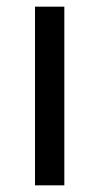

<svg xmlns="http://www.w3.org/2000/svg" viewBox="-20 -556 298 576"><path d="M173 0H85V-536H173Z"/></svg>

Font: Noto Sans Adlam
Style: Regular
Weight: 400
Designer: Mark Jamra, Neil Patel
Foundry: JamraPatel LLC
Version: Version 3.001